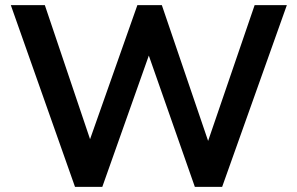

<svg xmlns="http://www.w3.org/2000/svg" viewBox="-20 -725 1153 745"><path d="M271 0 22 -705H154L349 -127H309L513 -705H608L805 -127H770L968 -705H1093L842 0H736L546 -542H569L377 0Z"/></svg>

Font: Nunito Sans 12pt ExtraLight
Style: Bold
Weight: 700
Version: Version 3.101;gftools[0.9.27]